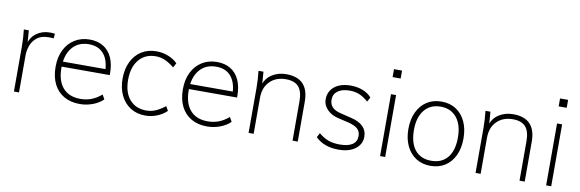

<svg xmlns="http://www.w3.org/2000/svg" viewBox="-50 -1110 4616 1527"><g transform="rotate(10 2258.0 -346.5)"><path d="M88 0V-362Q88 -396 86 -431Q84 -466 80 -500H120L129 -382L120 -383Q136 -447 182.5 -479.5Q229 -512 287 -512Q299 -512 309 -511.5Q319 -511 329 -509L326 -471Q311 -473 286 -473Q227 -473 192.5 -446Q158 -419 143.5 -379Q129 -339 129 -300V0Z M807 -63Q775 -31 724.5 -12Q674 7 620 7Q546 7 492 -24Q438 -55 409 -113Q380 -171 380 -252Q380 -330 409 -388.5Q438 -447 490.5 -479.5Q543 -512 611 -512Q675 -512 721 -484Q767 -456 791.5 -402.5Q816 -349 816 -273V-261H417L416 -302H794L775 -261Q778 -363 735.5 -418.5Q693 -474 611 -474Q525 -474 476 -414.5Q427 -355 427 -252Q427 -147 476.5 -90.5Q526 -34 618 -34Q665 -34 706 -49.5Q747 -65 787 -99Z M1150 7Q1080 7 1029 -25.5Q978 -58 949.5 -116Q921 -174 921 -251Q921 -329 949.5 -388Q978 -447 1029.5 -479.5Q1081 -512 1151 -512Q1200 -512 1245.5 -494Q1291 -476 1321 -445L1301 -409Q1260 -442 1225 -457Q1190 -472 1151 -472Q1066 -472 1016 -412.5Q966 -353 966 -250Q966 -148 1015.5 -91Q1065 -34 1150 -34Q1189 -34 1224.5 -49Q1260 -64 1301 -96L1321 -61Q1290 -30 1244 -11.5Q1198 7 1150 7Z M1835 -63Q1803 -31 1752.5 -12Q1702 7 1648 7Q1574 7 1520 -24Q1466 -55 1437 -113Q1408 -171 1408 -252Q1408 -330 1437 -388.5Q1466 -447 1518.5 -479.5Q1571 -512 1639 -512Q1703 -512 1749 -484Q1795 -456 1819.5 -402.5Q1844 -349 1844 -273V-261H1445L1444 -302H1822L1803 -261Q1806 -363 1763.5 -418.5Q1721 -474 1639 -474Q1553 -474 1504 -414.5Q1455 -355 1455 -252Q1455 -147 1504.5 -90.5Q1554 -34 1646 -34Q1693 -34 1734 -49.5Q1775 -65 1815 -99Z M1983 0V-362Q1983 -396 1981 -431Q1979 -466 1975 -500H2015L2023 -393L2014 -381Q2031 -446 2081.5 -479Q2132 -512 2198 -512Q2380 -512 2380 -322V0H2338V-318Q2338 -397 2305.5 -434.5Q2273 -472 2202 -472Q2122 -472 2073 -423Q2024 -374 2024 -291V0Z M2709 7Q2592 7 2523 -61L2542 -96Q2582 -63 2620.5 -49Q2659 -35 2712 -35Q2780 -35 2814.5 -58.5Q2849 -82 2849 -127Q2849 -163 2826 -184.5Q2803 -206 2752 -219L2667 -239Q2609 -252 2574.5 -288Q2540 -324 2540 -370Q2540 -413 2562 -445Q2584 -477 2624 -494.5Q2664 -512 2719 -512Q2770 -512 2815 -495Q2860 -478 2888 -445L2868 -409Q2834 -440 2798.5 -455.5Q2763 -471 2719 -471Q2656 -471 2621.5 -445.5Q2587 -420 2587 -376Q2587 -338 2609 -315Q2631 -292 2677 -281L2763 -260Q2829 -245 2862 -212Q2895 -179 2895 -130Q2895 -69 2845 -31Q2795 7 2709 7Z M3045 0V-500H3086V0ZM3034 -700H3099V-636H3034Z M3452 7Q3385 7 3335 -25Q3285 -57 3257 -115.5Q3229 -174 3229 -253Q3229 -331 3257 -389.5Q3285 -448 3335 -480Q3385 -512 3452 -512Q3519 -512 3569 -480Q3619 -448 3646.5 -389.5Q3674 -331 3674 -253Q3674 -174 3646.5 -115.5Q3619 -57 3569 -25Q3519 7 3452 7ZM3451 -34Q3536 -34 3582.5 -90.5Q3629 -147 3629 -253Q3629 -355 3582 -413Q3535 -471 3452 -471Q3369 -471 3321.5 -413Q3274 -355 3274 -253Q3274 -147 3320 -90.5Q3366 -34 3451 -34Z M3816 0V-362Q3816 -396 3814 -431Q3812 -466 3808 -500H3848L3856 -393L3847 -381Q3864 -446 3914.5 -479Q3965 -512 4031 -512Q4213 -512 4213 -322V0H4171V-318Q4171 -397 4138.5 -434.5Q4106 -472 4035 -472Q3955 -472 3906 -423Q3857 -374 3857 -291V0Z M4386 0V-500H4427V0ZM4375 -700H4440V-636H4375Z"/></g></svg>

Font: Muli ExtraLight
Style: Regular
Weight: 250
Designer: Vernon Adams
Foundry: Vernon Adams
Version: Version 2.100; ttfautohint (v1.8.1.43-b0c9)